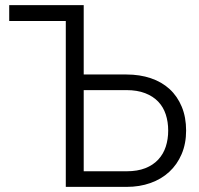

<svg xmlns="http://www.w3.org/2000/svg" viewBox="-20 -730 776 750"><path d="M16 -710H307V-439H474Q526 -439 569 -424.5Q612 -410 642.5 -382Q673 -354 690 -313Q707 -272 707 -220Q707 -169 689.5 -128Q672 -87 641 -58.5Q610 -30 567.5 -15Q525 0 475 0H237V-648H16ZM307 -61H475Q517 -61 547.5 -73Q578 -85 598 -106.5Q618 -128 627.5 -157Q637 -186 637 -220Q637 -254 627.5 -283Q618 -312 598 -333Q578 -354 547 -366Q516 -378 474 -378H307Z"/></svg>

Font: Oxford Sans
Style: Regular
Weight: 400
Designer: Matt McInerney, Pablo Impallari, Rodrigo Fuenzalida
Foundry: Matt McInerney, Pablo Impallari, Rodrigo Fuenzalida
Version: Version 3.000g; ttfautohint (v1.5) -l 8 -r 28 -G 28 -x 14 -D